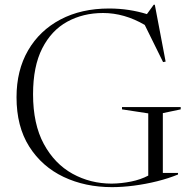

<svg xmlns="http://www.w3.org/2000/svg" viewBox="-20 -760 798 790"><path d="M650 -48.5H712.5V-42Q673.5 -26 626.5 -14.2Q579.5 -2.5 531.2 3.8Q483 10 441 10Q330.5 10 241.5 -32.2Q152.5 -74.5 100.2 -157Q48 -239.5 48 -360Q48 -470.5 95.5 -552.5Q143 -634.5 228.8 -679.8Q314.5 -725 428.5 -725Q471 -725 510 -719Q549 -713 584.5 -702L612.5 -740.5H617L661.5 -506.5L651 -504.5L575.5 -657.5Q491.5 -706.5 404 -706.5Q322 -706.5 256.8 -670.8Q191.5 -635 153.8 -561Q116 -487 116 -372Q116 -249.5 160.2 -167.8Q204.5 -86 278.2 -45.2Q352 -4.5 439.5 -4.5Q479.5 -5 519.2 -13Q559 -21 590 -37.5V-293.5L482 -310V-319.5H723.5V-310L650 -294.5Z"/></svg>

Font: Newsreader Display Light
Style: Regular
Weight: 300
Designer: Hugues Gentile
Foundry: Production Type
Version: Version 1.001